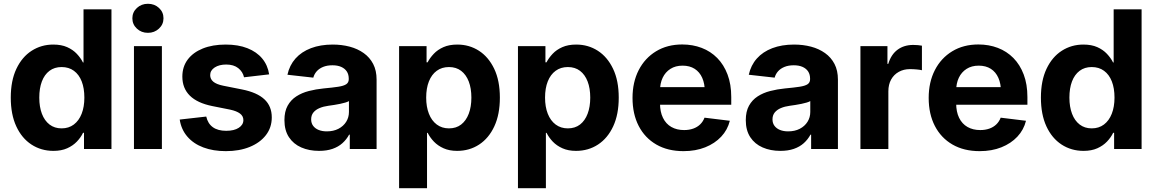

<svg xmlns="http://www.w3.org/2000/svg" viewBox="-20 -776 6024 1000"><path d="M258.3 9.8Q194.3 9.8 143.8 -23.2Q93.3 -56.2 64.7 -118.2Q36.1 -180.2 36.1 -267.6Q36.1 -356 65.4 -417.7Q94.7 -479.5 145 -511.7Q195.3 -543.9 257.3 -543.9Q299.8 -543.9 329.8 -530.5Q359.9 -517.1 379.9 -495.8Q399.9 -474.6 412.1 -450.7H415V-727.5H560.5V0H417.5V-84.5H412.6Q400.9 -60.1 380.4 -38.6Q359.9 -17.1 329.8 -3.7Q299.8 9.8 258.3 9.8ZM300.8 -107.4Q337.9 -107.4 364.5 -127.4Q391.1 -147.5 405.3 -183.6Q419.4 -219.7 419.4 -267.6Q419.4 -316.4 405.5 -352.1Q391.6 -387.7 365 -407.2Q338.4 -426.8 300.8 -426.8Q263.7 -426.8 237.5 -407Q211.4 -387.2 198 -351.6Q184.6 -315.9 184.6 -267.6Q184.6 -219.7 198.2 -183.6Q211.9 -147.5 238 -127.4Q264.2 -107.4 300.8 -107.4Z M677.7 0V-535.6H823.2V0ZM750.5 -605Q716.3 -605 692.9 -627Q669.4 -648.9 669.4 -680.7Q669.4 -712.4 692.9 -734.4Q716.3 -756.3 750.5 -756.3Q784.7 -756.3 808.1 -734.6Q831.5 -712.9 831.5 -680.7Q831.5 -648.9 807.9 -627Q784.2 -605 750.5 -605Z M1156.2 11.2Q1090.3 11.2 1039.1 -8.1Q987.8 -27.3 955.8 -64.5Q923.8 -101.6 916 -153.3L1054.2 -168.9Q1062.5 -132.3 1088.6 -113.5Q1114.7 -94.7 1158.2 -94.7Q1199.7 -94.7 1223.6 -110.4Q1247.6 -126 1247.6 -150.4Q1247.6 -171.4 1230 -184.6Q1212.4 -197.8 1178.2 -205.1L1085.4 -223.6Q1007.8 -239.3 968.8 -277.8Q929.7 -316.4 929.7 -377Q929.7 -428.2 957.5 -465.6Q985.4 -502.9 1036.1 -523.4Q1086.9 -543.9 1155.3 -543.9Q1220.7 -543.9 1268.8 -524.9Q1316.9 -505.9 1345.7 -471.2Q1374.5 -436.5 1381.8 -388.7L1251 -373.5Q1244.6 -402.3 1220.9 -421.1Q1197.3 -439.9 1158.2 -439.9Q1121.6 -439.9 1098.1 -424.6Q1074.7 -409.2 1074.7 -384.8Q1074.7 -364.3 1090.8 -350.6Q1106.9 -336.9 1142.6 -329.6L1240.7 -310.1Q1319.3 -294.4 1357.4 -258.5Q1395.5 -222.7 1395.5 -164.6Q1395.5 -111.8 1365 -72.3Q1334.5 -32.7 1280.5 -10.7Q1226.6 11.2 1156.2 11.2Z M1641.6 9.8Q1589.8 9.8 1549.1 -8.1Q1508.3 -25.9 1484.9 -61.5Q1461.4 -97.2 1461.4 -150.4Q1461.4 -195.3 1478 -225.3Q1494.6 -255.4 1523.2 -273.9Q1551.8 -292.5 1588.6 -302Q1625.5 -311.5 1665.5 -315.4Q1712.9 -319.8 1741.7 -324.2Q1770.5 -328.6 1783.4 -337.4Q1796.4 -346.2 1796.4 -363.3V-366.2Q1796.4 -388.2 1786.4 -403.6Q1776.4 -418.9 1757.3 -427.5Q1738.3 -436 1711.4 -436Q1683.6 -436 1662.8 -427.5Q1642.1 -418.9 1629.4 -404.5Q1616.7 -390.1 1611.8 -371.6L1477.1 -386.7Q1487.8 -436 1519 -471.2Q1550.3 -506.3 1599.6 -525.1Q1648.9 -543.9 1712.9 -543.9Q1759.8 -543.9 1801.3 -533Q1842.8 -522 1874.3 -499.5Q1905.8 -477.1 1923.6 -442.9Q1941.4 -408.7 1941.4 -361.3V0H1801.8V-74.7H1798.3Q1784.7 -49.3 1763.4 -30.3Q1742.2 -11.2 1711.9 -0.7Q1681.6 9.8 1641.6 9.8ZM1682.1 -91.8Q1716.8 -91.8 1742.7 -105.2Q1768.6 -118.7 1783 -141.6Q1797.4 -164.6 1797.4 -192.9V-249.5Q1791 -245.6 1778.8 -241.9Q1766.6 -238.3 1751.5 -235.1Q1736.3 -231.9 1720.5 -229.5Q1704.6 -227.1 1690.4 -225.1Q1664.6 -221.7 1644.3 -213.1Q1624 -204.6 1612.3 -190.2Q1600.6 -175.8 1600.6 -154.3Q1600.6 -134.3 1611.1 -120.4Q1621.6 -106.4 1639.9 -99.1Q1658.2 -91.8 1682.1 -91.8Z M2058.6 204.1V-535.6H2201.7V-451.2H2207Q2219.2 -474.6 2239.3 -495.8Q2259.3 -517.1 2289.6 -530.5Q2319.8 -543.9 2361.8 -543.9Q2424.3 -543.9 2474.4 -511.7Q2524.4 -479.5 2554 -417.7Q2583.5 -356 2583.5 -267.6Q2583.5 -180.2 2554.7 -118.2Q2525.9 -56.2 2475.6 -23.2Q2425.3 9.8 2360.8 9.8Q2320.3 9.8 2290.3 -3.7Q2260.3 -17.1 2240 -38.3Q2219.7 -59.6 2207.5 -84H2204.1V204.1ZM2318.4 -107.4Q2356 -107.4 2381.8 -127.4Q2407.7 -147.5 2421.4 -183.6Q2435.1 -219.7 2435.1 -267.6Q2435.1 -315.9 2421.4 -351.6Q2407.7 -387.2 2381.8 -407Q2356 -426.8 2318.4 -426.8Q2281.2 -426.8 2254.6 -407.2Q2228 -387.7 2213.9 -352.1Q2199.7 -316.4 2199.7 -267.6Q2199.7 -219.7 2213.9 -183.6Q2228 -147.5 2254.9 -127.4Q2281.7 -107.4 2318.4 -107.4Z M2677.7 204.1V-535.6H2820.8V-451.2H2826.2Q2838.4 -474.6 2858.4 -495.8Q2878.4 -517.1 2908.7 -530.5Q2939 -543.9 2981 -543.9Q3043.5 -543.9 3093.5 -511.7Q3143.6 -479.5 3173.1 -417.7Q3202.6 -356 3202.6 -267.6Q3202.6 -180.2 3173.8 -118.2Q3145 -56.2 3094.7 -23.2Q3044.4 9.8 2980 9.8Q2939.5 9.8 2909.4 -3.7Q2879.4 -17.1 2859.1 -38.3Q2838.9 -59.6 2826.7 -84H2823.2V204.1ZM2937.5 -107.4Q2975.1 -107.4 3001 -127.4Q3026.9 -147.5 3040.5 -183.6Q3054.2 -219.7 3054.2 -267.6Q3054.2 -315.9 3040.5 -351.6Q3026.9 -387.2 3001 -407Q2975.1 -426.8 2937.5 -426.8Q2900.4 -426.8 2873.8 -407.2Q2847.2 -387.7 2833 -352.1Q2818.8 -316.4 2818.8 -267.6Q2818.8 -219.7 2833 -183.6Q2847.2 -147.5 2874 -127.4Q2900.9 -107.4 2937.5 -107.4Z M3540 11.2Q3458 11.2 3398.4 -23.2Q3338.9 -57.6 3306.6 -119.9Q3274.4 -182.1 3274.4 -266.1Q3274.4 -348.1 3306.6 -410.9Q3338.9 -473.6 3397.2 -509Q3455.6 -544.4 3533.2 -544.4Q3587.9 -544.4 3634.5 -526.6Q3681.2 -508.8 3715.6 -473.9Q3750 -439 3769.3 -387.9Q3788.6 -336.9 3788.6 -270.5V-230.5H3331.5V-322.3H3717.8L3650.9 -298.8Q3650.9 -339.8 3637.5 -370.4Q3624 -400.9 3598.1 -417.5Q3572.3 -434.1 3535.2 -434.1Q3498 -434.1 3471.7 -417.2Q3445.3 -400.4 3431.4 -371.1Q3417.5 -341.8 3417.5 -303.2V-238.8Q3417.5 -193.8 3432.9 -162.4Q3448.2 -130.9 3476.6 -114.7Q3504.9 -98.6 3543 -98.6Q3569.3 -98.6 3590.6 -106.2Q3611.8 -113.8 3626.7 -128.2Q3641.6 -142.6 3649.4 -163.1L3781.2 -147Q3769.5 -99.6 3736.3 -64.2Q3703.1 -28.8 3653.1 -8.8Q3603 11.2 3540 11.2Z M4044.4 9.8Q3992.7 9.8 3951.9 -8.1Q3911.1 -25.9 3887.7 -61.5Q3864.3 -97.2 3864.3 -150.4Q3864.3 -195.3 3880.9 -225.3Q3897.5 -255.4 3926 -273.9Q3954.6 -292.5 3991.5 -302Q4028.3 -311.5 4068.4 -315.4Q4115.7 -319.8 4144.5 -324.2Q4173.3 -328.6 4186.3 -337.4Q4199.2 -346.2 4199.2 -363.3V-366.2Q4199.2 -388.2 4189.2 -403.6Q4179.2 -418.9 4160.2 -427.5Q4141.1 -436 4114.3 -436Q4086.4 -436 4065.7 -427.5Q4044.9 -418.9 4032.2 -404.5Q4019.5 -390.1 4014.6 -371.6L3879.9 -386.7Q3890.6 -436 3921.9 -471.2Q3953.1 -506.3 4002.4 -525.1Q4051.8 -543.9 4115.7 -543.9Q4162.6 -543.9 4204.1 -533Q4245.6 -522 4277.1 -499.5Q4308.6 -477.1 4326.4 -442.9Q4344.2 -408.7 4344.2 -361.3V0H4204.6V-74.7H4201.2Q4187.5 -49.3 4166.3 -30.3Q4145 -11.2 4114.7 -0.7Q4084.5 9.8 4044.4 9.8ZM4085 -91.8Q4119.6 -91.8 4145.5 -105.2Q4171.4 -118.7 4185.8 -141.6Q4200.2 -164.6 4200.2 -192.9V-249.5Q4193.8 -245.6 4181.6 -241.9Q4169.4 -238.3 4154.3 -235.1Q4139.2 -231.9 4123.3 -229.5Q4107.4 -227.1 4093.3 -225.1Q4067.4 -221.7 4047.1 -213.1Q4026.9 -204.6 4015.1 -190.2Q4003.4 -175.8 4003.4 -154.3Q4003.4 -134.3 4013.9 -120.4Q4024.4 -106.4 4042.7 -99.1Q4061 -91.8 4085 -91.8Z M4461.4 0V-535.6H4602.1V-443.4H4606.4Q4621.1 -492.2 4654.8 -517.1Q4688.5 -542 4736.3 -542Q4748 -542 4760.3 -541Q4772.5 -540 4781.7 -538.1V-410.2Q4772.9 -412.6 4754.6 -414.3Q4736.3 -416 4719.2 -416Q4687 -416 4661.4 -401.9Q4635.7 -387.7 4621.3 -361.8Q4606.9 -335.9 4606.9 -300.3V0Z M5082.5 11.2Q5000.5 11.2 4940.9 -23.2Q4881.3 -57.6 4849.1 -119.9Q4816.9 -182.1 4816.9 -266.1Q4816.9 -348.1 4849.1 -410.9Q4881.3 -473.6 4939.7 -509Q4998 -544.4 5075.7 -544.4Q5130.4 -544.4 5177 -526.6Q5223.6 -508.8 5258.1 -473.9Q5292.5 -439 5311.8 -387.9Q5331.1 -336.9 5331.1 -270.5V-230.5H4874V-322.3H5260.3L5193.4 -298.8Q5193.4 -339.8 5179.9 -370.4Q5166.5 -400.9 5140.6 -417.5Q5114.7 -434.1 5077.6 -434.1Q5040.5 -434.1 5014.2 -417.2Q4987.8 -400.4 4973.9 -371.1Q4960 -341.8 4960 -303.2V-238.8Q4960 -193.8 4975.3 -162.4Q4990.7 -130.9 5019 -114.7Q5047.4 -98.6 5085.4 -98.6Q5111.8 -98.6 5133.1 -106.2Q5154.3 -113.8 5169.2 -128.2Q5184.1 -142.6 5191.9 -163.1L5323.7 -147Q5312 -99.6 5278.8 -64.2Q5245.6 -28.8 5195.6 -8.8Q5145.5 11.2 5082.5 11.2Z M5623.5 9.8Q5559.6 9.8 5509 -23.2Q5458.5 -56.2 5429.9 -118.2Q5401.4 -180.2 5401.4 -267.6Q5401.4 -356 5430.7 -417.7Q5460 -479.5 5510.3 -511.7Q5560.5 -543.9 5622.6 -543.9Q5665 -543.9 5695.1 -530.5Q5725.1 -517.1 5745.1 -495.8Q5765.1 -474.6 5777.3 -450.7H5780.3V-727.5H5925.8V0H5782.7V-84.5H5777.8Q5766.1 -60.1 5745.6 -38.6Q5725.1 -17.1 5695.1 -3.7Q5665 9.8 5623.5 9.8ZM5666 -107.4Q5703.1 -107.4 5729.7 -127.4Q5756.3 -147.5 5770.5 -183.6Q5784.7 -219.7 5784.7 -267.6Q5784.7 -316.4 5770.8 -352.1Q5756.8 -387.7 5730.2 -407.2Q5703.6 -426.8 5666 -426.8Q5628.9 -426.8 5602.8 -407Q5576.7 -387.2 5563.2 -351.6Q5549.8 -315.9 5549.8 -267.6Q5549.8 -219.7 5563.5 -183.6Q5577.1 -147.5 5603.3 -127.4Q5629.4 -107.4 5666 -107.4Z"/></svg>

Font: Inter 20pt
Style: Bold
Weight: 700
Version: Version 4.001;git-66647c0bb